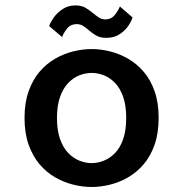

<svg xmlns="http://www.w3.org/2000/svg" viewBox="-20 -698 690 728"><path d="M327.5 11Q293.5 11 258 2.2Q222.5 -6.5 189.2 -25.5Q156 -44.5 130 -75.2Q104 -106 88.5 -149.5Q73 -193 73 -251Q73 -308.5 88.5 -352Q104 -395.5 130 -426Q156 -456.5 189.2 -475.5Q222.5 -494.5 258 -503.2Q293.5 -512 327.5 -512Q361.5 -512 397 -503.2Q432.5 -494.5 465.5 -475.5Q498.5 -456.5 524.8 -426Q551 -395.5 566.2 -352Q581.5 -308.5 581.5 -251Q581.5 -193 566.2 -149.5Q551 -106 524.8 -75.2Q498.5 -44.5 465.5 -25.5Q432.5 -6.5 397 2.2Q361.5 11 327.5 11ZM327.5 -79.5Q350.5 -79.5 373.8 -88.8Q397 -98 416.2 -117.8Q435.5 -137.5 447 -170.5Q458.5 -203.5 458.5 -251Q458.5 -298 447 -330.8Q435.5 -363.5 416.2 -383.5Q397 -403.5 373.8 -412.5Q350.5 -421.5 327.5 -421.5Q304.5 -421.5 281.2 -412.5Q258 -403.5 238.8 -383.5Q219.5 -363.5 207.8 -330.8Q196 -298 196 -251Q196 -203.5 207.8 -170.5Q219.5 -137.5 238.8 -117.8Q258 -98 281.2 -88.8Q304.5 -79.5 327.5 -79.5ZM382.5 -554.5Q359 -554.5 343.5 -564Q328 -573.5 316 -584Q305.5 -593 295 -599.8Q284.5 -606.5 271.5 -606.5Q247 -606.5 233.5 -588.8Q220 -571 215.5 -557.5L166.5 -599Q169.5 -610.5 182 -629Q194.5 -647.5 216 -662.5Q237.5 -677.5 266 -677.5Q289.5 -677.5 305 -668Q320.5 -658.5 333 -648Q344.5 -638.5 355 -631.5Q365.5 -624.5 379.5 -624.5Q402.5 -624.5 416.2 -642.5Q430 -660.5 434.5 -673.5L482.5 -632Q479.5 -620 467.5 -601.5Q455.5 -583 434.5 -568.8Q413.5 -554.5 382.5 -554.5Z"/></svg>

Font: Trispace Thin Medium
Style: Regular
Weight: 500
Version: Version 1.210